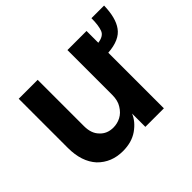

<svg xmlns="http://www.w3.org/2000/svg" viewBox="-133 -766 967 967"><g transform="rotate(-45 350.5 -283.0)"><path d="M701 -576Q699 -490 667 -446Q634 -399 548 -393V3H416V-94H417Q400 -51 356 -20Q313 10 250 10Q169 10 116 -44Q65 -100 65 -198V-548H200V-218Q200 -166 228 -138Q255 -108 300 -108Q328 -108 353 -121Q378 -134 395 -162Q412 -188 412 -229V-548H548V-464Q590 -470 600 -496Q611 -524 611 -576Z"/></g></svg>

Font: Sinter Bold
Style: Regular
Weight: 700
Foundry: Adobe & rsms
Version: Version 1.000